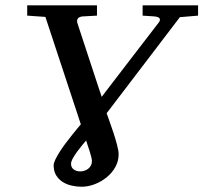

<svg xmlns="http://www.w3.org/2000/svg" viewBox="-20 -691 770 727"><path d="M661.1 -626 383.8 -262.2Q387.2 -252 394.8 -231.4Q402.3 -210.9 409.9 -187.5Q417.5 -164.1 423.3 -142.1Q429.2 -120.1 429.2 -106.9Q429.2 -80.6 416.5 -58.1Q403.8 -35.6 383.5 -19.3Q363.3 -2.9 338.4 6.6Q313.5 16.1 289.1 16.1Q270 16.1 251 11.7Q231.9 7.3 216.8 -2.4Q201.7 -12.2 192.4 -27.6Q183.1 -43 183.1 -64.9Q183.1 -73.7 189.9 -87.6Q196.8 -101.6 207 -117.7Q217.3 -133.8 229.7 -150.1Q242.2 -166.5 253.7 -180.9Q265.1 -195.3 273.9 -205.8Q282.7 -216.3 286.1 -220.2L151.9 -627L83 -631.8V-670.9H347.2V-631.8L293.9 -628.9Q280.3 -627.9 275.1 -621.3Q270 -614.7 272.9 -604Q296.4 -532.2 315.9 -473.1Q324.2 -448.2 332.3 -423.3Q340.3 -398.4 347.2 -377.9Q354 -357.4 358.9 -343Q363.8 -328.6 365.2 -324.2Q368.7 -329.1 380.1 -344Q391.6 -358.9 407.2 -379.4L442.4 -425.3Q461.4 -450.2 481 -475.6Q526.4 -534.7 582 -606.9Q587.9 -615.2 584.2 -621.3Q580.6 -627.4 564 -628.9L520 -631.8V-670.9H730V-631.8ZM328.1 -81.1Q328.1 -86.9 325.4 -97.4Q322.8 -107.9 319.1 -119.6Q315.4 -131.3 311.5 -142.1L306.2 -159.2Q300.8 -152.8 291.3 -141.4Q281.7 -129.9 272.2 -116.9Q262.7 -104 255.9 -91.6Q249 -79.1 249 -70.8Q249 -56.6 259.3 -49.3Q269.5 -42 283.2 -42Q292 -42 300 -44.7Q308.1 -47.4 314.2 -52.2Q320.3 -57.1 324.2 -64.5Q328.1 -71.8 328.1 -81.1Z"/></svg>

Font: Charis SIL
Style: Italic
Weight: 400
Italic angle: -11°
Foundry: SIL International
Version: Version 4.112